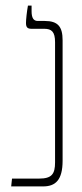

<svg xmlns="http://www.w3.org/2000/svg" viewBox="-20 -667 293 687"><path d="M20 0H134C178 0 204 -22 204 -92V-523C204 -572 187 -592 140 -592H115C100 -592 93 -603 93 -627V-647H80C76 -625 73 -597 73 -585C73 -571 77 -564 92 -564H138C165 -564 177 -553 177 -516V-86C177 -44 165 -28 120 -28H23Z"/></svg>

Font: Noto Serif Hebrew Condensed Thin
Style: Regular
Weight: 100
Width: 3
Designer: Monotype Design Team
Foundry: Monotype Imaging Inc.
Version: Version 2.004